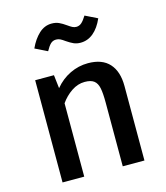

<svg xmlns="http://www.w3.org/2000/svg" viewBox="-115 -869 830 958"><g transform="rotate(-15 300.0 -390.0)"><path d="M89 -528H186L194 -459Q227 -499 271.5 -520.5Q316 -542 365 -542Q438 -542 475 -501Q512 -460 512 -385V0H400V-329Q400 -378 394.5 -404.5Q389 -431 373 -443.5Q357 -456 325 -456Q289 -456 256.5 -434Q224 -412 201 -379V0H89ZM287 -677Q272 -688 262.5 -692.5Q253 -697 242 -697Q225 -697 213.5 -686Q202 -675 189 -651L126 -682Q146 -726 175 -753Q204 -780 241 -780Q262 -780 278.5 -772.5Q295 -765 313 -752Q327 -742 336.5 -737Q346 -732 357 -732Q372 -732 384 -742.5Q396 -753 410 -776L473 -745Q453 -699 423.5 -674.5Q394 -650 357 -650Q337 -650 321.5 -657Q306 -664 287 -677Z"/></g></svg>

Font: Fira Mono Medium
Style: Regular
Weight: 500
Designer: Carrois Corporate & Edenspiekermann AG
Foundry: Carrois Corporate GbR & Edenspiekermann AG
Version: Version 3.206